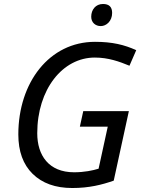

<svg xmlns="http://www.w3.org/2000/svg" viewBox="-20 -934 718 964"><path d="M343 10C427 10 491 -6 551 -27L627 -376H398L381 -298H521L475 -87C446 -78 403 -69 352 -69C224 -69 167 -155 167 -265C167 -485 294 -645 456 -645C524 -645 579 -625 630 -604L664 -682C605 -709 544 -724 457 -724C228 -724 72 -520 72 -259C72 -174 96 -108 144 -61C192 -14 258 10 343 10ZM486 -803C514 -803 543 -828 543 -869C543 -899 528 -914 497 -914C460 -914 438 -885 438 -850C438 -821 459 -803 486 -803Z"/></svg>

Font: BC Sans
Style: Italic
Weight: 400
Italic angle: -12°
Designer: Monotype Design Team
Designer: Province of B.C.
Foundry: Monotype Imaging Inc.
Version: Version 2.000;GOOG;noto-source:20170915:90ef993387c0